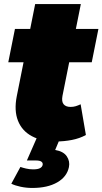

<svg xmlns="http://www.w3.org/2000/svg" viewBox="-20 -690 507 950"><path d="M257 10Q187 10 138 -16Q89 -42 69 -92.5Q49 -143 63 -214L154 -670H380L289 -215Q284 -187 295 -174Q306 -161 329 -161Q343 -161 354.5 -164.5Q366 -168 379 -174L405 -22Q374 -5 335.5 2.5Q297 10 257 10ZM21 -382 54 -547H467L434 -382ZM140 240Q110 240 82 234Q54 228 36 219L81 136Q92 140 109 144Q126 148 144 148Q167 148 178 142Q189 136 191 126Q193 116 185 110Q177 104 157 104H113L163 -10H279L253 52Q294 59 310.5 83.5Q327 108 321 137Q311 185 263 212.5Q215 240 140 240Z"/></svg>

Font: Montserrat Thin Black
Style: Italic
Weight: 900
Italic angle: -11.3°
Version: Version 9.000